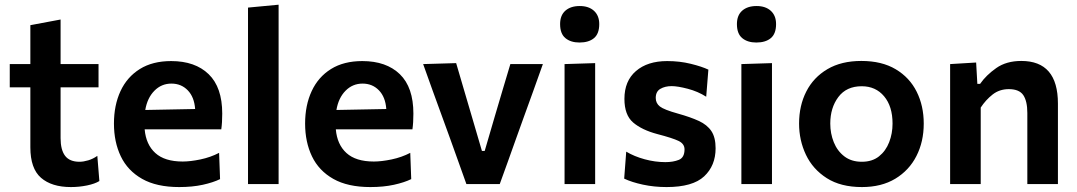

<svg xmlns="http://www.w3.org/2000/svg" viewBox="-20 -764 4471 797"><path d="M274.5 12.5Q194.5 12.5 150.2 -26Q106 -64.5 106 -152.5V-401.5H20.5V-498H106V-659.5L231.5 -683V-498H389V-401.5H231.5V-190.5Q231.5 -142 250.2 -117.2Q269 -92.5 310 -92.5Q326.5 -92.5 346.5 -98.5Q366.5 -104.5 384 -117L392.5 -12.5Q374 -1 341.2 5.8Q308.5 12.5 274.5 12.5Z M724 12.5Q630 12.5 570 -21.5Q510 -55.5 481.5 -115Q453 -174.5 453 -251Q453 -327 480.2 -385.8Q507.5 -444.5 560.5 -477.5Q613.5 -510.5 690.5 -510.5Q790 -510.5 846.2 -456Q902.5 -401.5 902.5 -292.5Q902.5 -254.5 898.5 -227H580.5Q586 -164 624.8 -128.8Q663.5 -93.5 738.5 -93.5Q770 -93.5 812 -102.2Q854 -111 889.5 -129.5L893.5 -20.5Q865 -6.5 821.8 3Q778.5 12.5 724 12.5ZM691.5 -417Q650 -417 620.8 -387.2Q591.5 -357.5 583 -307.5L790 -311.5Q786.5 -361 759.5 -389Q732.5 -417 691.5 -417Z M1009.5 0V-732.5L1136.5 -744.5V0Z M1517.5 12.5Q1423.5 12.5 1363.5 -21.5Q1303.5 -55.5 1275 -115Q1246.5 -174.5 1246.5 -251Q1246.5 -327 1273.8 -385.8Q1301 -444.5 1354 -477.5Q1407 -510.5 1484 -510.5Q1583.5 -510.5 1639.8 -456Q1696 -401.5 1696 -292.5Q1696 -254.5 1692 -227H1374Q1379.5 -164 1418.2 -128.8Q1457 -93.5 1532 -93.5Q1563.5 -93.5 1605.5 -102.2Q1647.5 -111 1683 -129.5L1687 -20.5Q1658.5 -6.5 1615.2 3Q1572 12.5 1517.5 12.5ZM1485 -417Q1443.5 -417 1414.2 -387.2Q1385 -357.5 1376.5 -307.5L1583.5 -311.5Q1580 -361 1553 -389Q1526 -417 1485 -417Z M1916 0Q1899.5 -46.5 1882.2 -94.5Q1865 -142.5 1848.5 -188.5L1816.5 -276.5Q1796.5 -331.5 1776.2 -387.2Q1756 -443 1736.5 -498L1873.5 -502Q1890 -446 1906.2 -390.5Q1922.5 -335 1939 -279L1980.5 -137.5H1992L2033.5 -279.5Q2050.5 -336.5 2066.5 -391Q2082.5 -445.5 2098.5 -498H2233.5Q2214 -442.5 2193.8 -386.8Q2173.5 -331 2153.5 -275.5L2121.5 -186.5Q2105 -139.5 2088.2 -93.2Q2071.5 -47 2054.5 0Z M2323.5 0V-498L2450.5 -502V0ZM2385.5 -587.5Q2349 -587.5 2327 -605.8Q2305 -624 2305 -664Q2305 -700.5 2327 -719.8Q2349 -739 2386.5 -739Q2424 -739 2445.8 -719Q2467.5 -699 2467.5 -664Q2467.5 -624 2445.8 -605.8Q2424 -587.5 2385.5 -587.5Z M2747 12.5Q2695.5 12.5 2649 2.5Q2602.5 -7.5 2571 -22.5L2579.5 -134.5Q2613 -114.5 2656.2 -102.8Q2699.5 -91 2742 -91Q2774.5 -91 2798 -100.5Q2821.5 -110 2821.5 -144Q2821.5 -167 2796.8 -179Q2772 -191 2708.5 -207.5Q2644.5 -224.5 2608.2 -255.5Q2572 -286.5 2572 -353.5Q2572 -428 2620 -469.2Q2668 -510.5 2749.5 -510.5Q2801.5 -510.5 2847.2 -499.2Q2893 -488 2920.5 -475L2911.5 -362.5Q2877 -384.5 2835 -395.5Q2793 -406.5 2768 -406.5Q2740.5 -406.5 2721.2 -395.2Q2702 -384 2702 -357.5Q2702 -335.5 2719.2 -322Q2736.5 -308.5 2794 -292.5Q2846 -278 2880.8 -262Q2915.5 -246 2933 -219.8Q2950.5 -193.5 2950.5 -148.5Q2950.5 -76.5 2903 -32Q2855.5 12.5 2747 12.5Z M3057.5 0V-498L3184.5 -502V0ZM3119.5 -587.5Q3083 -587.5 3061 -605.8Q3039 -624 3039 -664Q3039 -700.5 3061 -719.8Q3083 -739 3120.5 -739Q3158 -739 3179.8 -719Q3201.5 -699 3201.5 -664Q3201.5 -624 3179.8 -605.8Q3158 -587.5 3119.5 -587.5Z M3558 12.5Q3470 12.5 3412 -24.5Q3354 -61.5 3325.5 -121.5Q3297 -181.5 3297 -251Q3297 -325.5 3327 -384.2Q3357 -443 3414.8 -477Q3472.5 -511 3555.5 -511Q3640.5 -511 3698.2 -476.5Q3756 -442 3785.2 -383.2Q3814.5 -324.5 3814.5 -251Q3814.5 -176 3784.2 -116.5Q3754 -57 3696.5 -22.2Q3639 12.5 3558 12.5ZM3557.5 -92.5Q3600.5 -92.5 3628.8 -115Q3657 -137.5 3671 -173.8Q3685 -210 3685 -251Q3685 -322.5 3650 -364.2Q3615 -406 3557 -406Q3493.5 -406 3460 -361.2Q3426.5 -316.5 3426.5 -251Q3426.5 -210 3441 -173.8Q3455.5 -137.5 3484.8 -115Q3514 -92.5 3557.5 -92.5Z M3924 0V-498L4032 -504.5L4037 -416H4048.5Q4073.5 -452 4115.5 -481.5Q4157.5 -511 4219.5 -511Q4371.5 -511 4371.5 -334V0H4244.5V-295Q4244.5 -344 4227.8 -369Q4211 -394 4167.5 -394Q4129 -394 4100.5 -371.8Q4072 -349.5 4051 -317.5V0Z"/></svg>

Font: Commissioner SemiBold
Style: Regular
Weight: 600
Designer: Kostas Bartsokas
Foundry: Kostas Bartsokas
Version: Version 1.000; ttfautohint (v1.8.3)